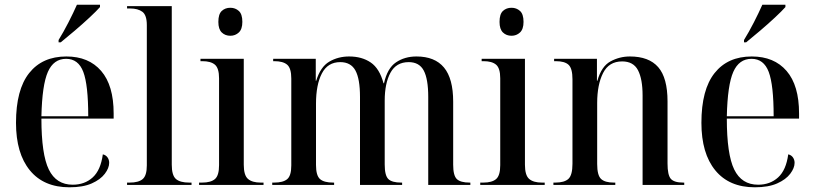

<svg xmlns="http://www.w3.org/2000/svg" viewBox="-20 -786 3460 816"><path d="M275 10Q166 10 107 -62Q48 -134 48 -264Q48 -405 104 -475.5Q160 -546 262 -546Q357 -546 410 -484.5Q463 -423 463 -304V-282H156Q156 -130 187.5 -65.5Q219 -1 289 -1Q340 -1 374 -32Q408 -63 417 -130Q430 -127 437 -117Q444 -107 444 -94Q444 -72 425.5 -47.5Q407 -23 370 -6.5Q333 10 275 10ZM355 -292Q355 -425 334 -480.5Q313 -536 261 -536Q208 -536 183.5 -480.5Q159 -425 156 -292ZM229 -616Q250 -650 271 -691Q292 -732 307 -766H405V-756Q390 -739 360.5 -711.5Q331 -684 297.5 -655.5Q264 -627 238 -606H229Z M520 0V-10H531Q569 -10 586.5 -25Q604 -40 604 -83V-679Q604 -722 585 -736Q566 -750 533 -750H520V-760H710V-86Q710 -41 727.5 -25.5Q745 -10 784 -10H794V0Z M959 -634Q937 -634 922.5 -648Q908 -662 908 -693Q908 -726 922.5 -739.5Q937 -753 959 -753Q980 -753 995 -739.5Q1010 -726 1010 -693Q1010 -662 995 -648Q980 -634 959 -634ZM826 0V-10H839Q876 -10 893.5 -25Q911 -40 911 -84V-453Q911 -496 893.5 -511Q876 -526 840 -526H832V-536H1016V-86Q1016 -41 1034 -25.5Q1052 -10 1088 -10H1100V0Z M1137 0V-10H1145Q1183 -10 1200.5 -24.5Q1218 -39 1218 -83V-452Q1218 -496 1200.5 -511Q1183 -526 1146 -526H1141V-536H1322V-443H1324Q1342 -502 1379.5 -524Q1417 -546 1464 -546Q1518 -546 1555.5 -520.5Q1593 -495 1610 -432H1612Q1626 -496 1663 -521Q1700 -546 1750 -546Q1828 -546 1867 -499Q1906 -452 1906 -354V-86Q1906 -40 1921.5 -25Q1937 -10 1976 -10H1979V0H1800V-374Q1800 -450 1781 -486Q1762 -522 1717 -522Q1664 -522 1639.5 -477Q1615 -432 1615 -358V-87Q1615 -40 1630.5 -25Q1646 -10 1685 -10H1689V0H1510V-374Q1510 -451 1490.5 -486.5Q1471 -522 1426 -522Q1373 -522 1348 -474Q1323 -426 1323 -345V-85Q1323 -40 1340 -25Q1357 -10 1396 -10H1400V0Z M2154 -634Q2132 -634 2117.5 -648Q2103 -662 2103 -693Q2103 -726 2117.5 -739.5Q2132 -753 2154 -753Q2175 -753 2190 -739.5Q2205 -726 2205 -693Q2205 -662 2190 -648Q2175 -634 2154 -634ZM2021 0V-10H2034Q2071 -10 2088.5 -25Q2106 -40 2106 -84V-453Q2106 -496 2088.5 -511Q2071 -526 2035 -526H2027V-536H2211V-86Q2211 -41 2229 -25.5Q2247 -10 2283 -10H2295V0Z M2332 0V-10H2340Q2379 -10 2396 -26Q2413 -42 2413 -90V-449Q2413 -495 2396.5 -510.5Q2380 -526 2342 -526H2335V-536H2517V-443H2519Q2536 -504 2574.5 -525Q2613 -546 2657 -546Q2738 -546 2777.5 -500.5Q2817 -455 2817 -355V-91Q2817 -42 2831 -26Q2845 -10 2884 -10H2888V0H2711V-380Q2711 -450 2691.5 -487.5Q2672 -525 2624 -525Q2568 -525 2543 -475.5Q2518 -426 2518 -348V-89Q2518 -41 2534.5 -25.5Q2551 -10 2589 -10H2595V0Z M3188 10Q3079 10 3020 -62Q2961 -134 2961 -264Q2961 -405 3017 -475.5Q3073 -546 3175 -546Q3270 -546 3323 -484.5Q3376 -423 3376 -304V-282H3069Q3069 -130 3100.5 -65.5Q3132 -1 3202 -1Q3253 -1 3287 -32Q3321 -63 3330 -130Q3343 -127 3350 -117Q3357 -107 3357 -94Q3357 -72 3338.5 -47.5Q3320 -23 3283 -6.5Q3246 10 3188 10ZM3268 -292Q3268 -425 3247 -480.5Q3226 -536 3174 -536Q3121 -536 3096.5 -480.5Q3072 -425 3069 -292ZM3142 -616Q3163 -650 3184 -691Q3205 -732 3220 -766H3318V-756Q3303 -739 3273.5 -711.5Q3244 -684 3210.5 -655.5Q3177 -627 3151 -606H3142Z"/></svg>

Font: Noto Serif Display SemiCondensed Medium
Style: Regular
Weight: 500
Width: 4
Designer: Monotype Design Team
Foundry: Monotype Imaging Inc.
Version: Version 2.009